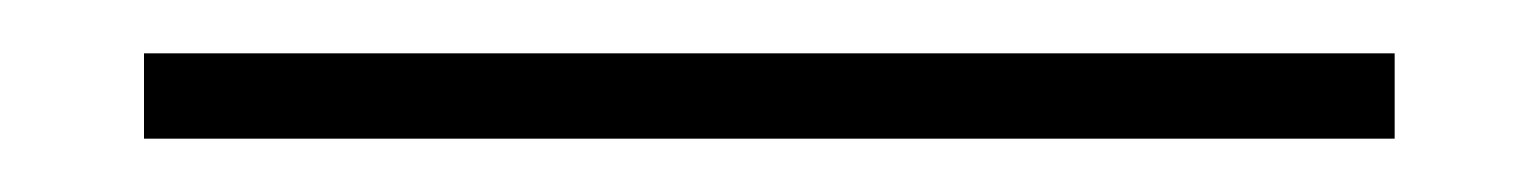

<svg xmlns="http://www.w3.org/2000/svg" viewBox="-20 -20 576 72"><path d="M34 32V0H503V32Z"/></svg>

Font: Rokkitt ExtraLight
Style: Regular
Weight: 250
Version: Version 3.103